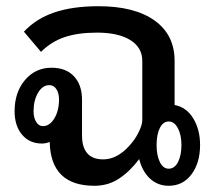

<svg xmlns="http://www.w3.org/2000/svg" viewBox="-20 -588 691 618"><path d="M624 -121Q624 -64 596.5 -27Q569 10 523 10Q488 10 463 -13Q438 -36 428 -76Q398 -36 363 -13Q328 10 284 10Q143 10 140 -131Q127 -126 115 -126Q75 -126 51 -154.5Q27 -183 27 -230Q27 -291 60.5 -330.5Q94 -370 146 -370Q192 -370 218 -342.5Q244 -315 244 -267V-152Q244 -114 261 -94.5Q278 -75 312 -75Q350 -75 384 -106.5Q418 -138 433 -178Q438 -191 438 -203V-392Q438 -435 399.5 -459Q361 -483 292 -483Q231 -483 188 -468.5Q145 -454 112 -421L57 -486Q96 -528 155 -548Q214 -568 297 -568Q413 -568 477.5 -522Q542 -476 542 -392V-250Q580 -243 602 -207Q624 -171 624 -121ZM170 -268Q170 -288 161.5 -301Q153 -314 139 -314Q117 -314 102.5 -289.5Q88 -265 88 -230Q88 -209 96.5 -195.5Q105 -182 118 -182Q140 -182 155 -207Q170 -232 170 -268ZM564 -121Q564 -154 552.5 -175.5Q541 -197 523 -197Q505 -197 494.5 -176Q484 -155 484 -121Q484 -88 494.5 -66.5Q505 -45 523 -45Q542 -45 553 -66.5Q564 -88 564 -121Z"/></svg>

Font: KoHo SemiBold
Style: Regular
Weight: 600
Designer: Cadson Demak & Katatrad Team
Foundry: Cadson Demak Co.,Ltd.
Version: Version 1.000; ttfautohint (v1.6)